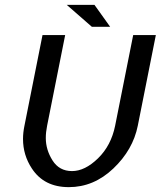

<svg xmlns="http://www.w3.org/2000/svg" viewBox="-20 -770 665 794"><path d="M81.1 -250 155.8 -625H249.5L174.8 -250Q169.4 -223.1 169.4 -199.2Q169.4 -150.4 197.3 -106.4Q225.1 -62.5 277.8 -62.5Q331.1 -62.5 385.3 -115.2Q439.5 -168 456.1 -250L530.8 -625H624.5L549.8 -250Q529.8 -150.4 448.7 -73.2Q367.7 3.9 264.6 3.9Q162.1 3.9 111.8 -73.2Q75.2 -128.4 75.2 -195.3Q75.2 -221.7 81.1 -250ZM435.5 -659.2H359.9L255.9 -750H370.6Z"/></svg>

Font: Juliett
Style: Bold Italic
Weight: 700
Italic angle: -11.25°
Designer: GGBotNet
Foundry: GGBotNet
Version: 0.60